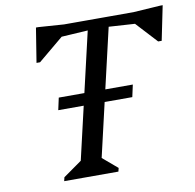

<svg xmlns="http://www.w3.org/2000/svg" viewBox="-78 -778 872 858"><g transform="rotate(-10 357.5 -349.0)"><path d="M145 0 149 -17 265 -99 225 -39 376 -690H471L320 -39L296 -100L395 -16L391 0ZM115 -542 140 -698H151L266 -690L256 -646L131 -542ZM138 -631 151 -690H408L398 -647ZM683 -631 430 -647 440 -690H697ZM667 -542 571 -646 581 -690 704 -698H715L683 -542ZM174 -317 186 -372H522L510 -317Z"/></g></svg>

Font: Platypi Light
Style: Italic
Weight: 300
Italic angle: -13°
Designer: David Sargent
Foundry: Bolt Cutter Type
Version: Version 1.200